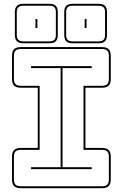

<svg xmlns="http://www.w3.org/2000/svg" viewBox="-20 -977 645 1007"><path d="M89 10Q65 10 54 -1Q43 -12 43 -36V-155Q43 -179 54 -190Q65 -201 89 -201H178V-517H89Q65 -517 54 -528Q43 -539 43 -563V-684Q43 -708 54 -719Q65 -730 89 -730H515Q539 -730 550 -719Q561 -708 561 -684V-563Q561 -539 550 -528Q539 -517 515 -517H428V-201H515Q539 -201 550 -190Q561 -179 561 -155V-36Q561 -12 550 -1Q539 10 515 10ZM89 0H515Q534 0 542.5 -8.5Q551 -17 551 -36V-155Q551 -174 542.5 -182.5Q534 -191 515 -191H418V-527H515Q534 -527 542.5 -535.5Q551 -544 551 -563V-684Q551 -703 542.5 -711.5Q534 -720 515 -720H89Q70 -720 61.5 -711.5Q53 -703 53 -684V-563Q53 -544 61.5 -535.5Q70 -527 89 -527H188V-191H89Q70 -191 61.5 -182.5Q53 -174 53 -155V-36Q53 -17 61.5 -8.5Q70 0 89 0ZM461 -90H143V-100H298V-620H143V-630H461V-620H308V-100H461ZM283 -793Q283 -771 272.5 -760.5Q262 -750 240 -750H102Q80 -750 69 -760.5Q58 -771 58 -793V-914Q58 -936 69 -946.5Q80 -957 102 -957H240Q262 -957 272.5 -946.5Q283 -936 283 -914ZM541 -793Q541 -771 530.5 -760.5Q520 -750 498 -750H360Q338 -750 327.5 -760.5Q317 -771 317 -793V-914Q317 -936 327.5 -946.5Q338 -957 360 -957H498Q520 -957 530.5 -946.5Q541 -936 541 -914ZM240 -760Q257 -760 265 -768Q273 -776 273 -793V-914Q273 -931 265 -939Q257 -947 240 -947H102Q85 -947 76.5 -939Q68 -931 68 -914V-793Q68 -776 76.5 -768Q85 -760 102 -760ZM498 -760Q515 -760 523 -768Q531 -776 531 -793V-914Q531 -931 523 -939Q515 -947 498 -947H360Q343 -947 335 -939Q327 -931 327 -914V-793Q327 -776 335 -768Q343 -760 360 -760ZM176 -830H166V-877H176ZM434 -830H424V-877H434Z"/></svg>

Font: Bungee Outline
Style: Regular
Weight: 400
Designer: David Jonathan Ross
Foundry: David Jonathan Ross
Version: Version 1.000;PS 1.0;hotconv 1.0.72;makeotf.lib2.5.5900